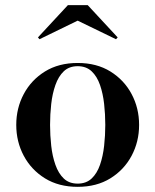

<svg xmlns="http://www.w3.org/2000/svg" viewBox="-20 -714 602 744"><path d="M281 10Q207.5 10 154.2 -23Q101 -56 72 -110.5Q43 -165 43 -230Q43 -295 72 -349.5Q101 -404 154.2 -437Q207.5 -470 281 -470Q354.5 -470 407.8 -437Q461 -404 490 -349.5Q519 -295 519 -230Q519 -165 490 -110.5Q461 -56 407.8 -23Q354.5 10 281 10ZM281 -2.5Q314 -2.5 335 -22.2Q356 -42 367.5 -75.2Q379 -108.5 383.5 -149Q388 -189.5 388 -230Q388 -271 383.5 -311.2Q379 -351.5 367.5 -384.8Q356 -418 335 -437.8Q314 -457.5 281 -457.5Q248 -457.5 227.2 -437.8Q206.5 -418 194.8 -384.8Q183 -351.5 178.5 -311.2Q174 -271 174 -230Q174 -189.5 178.5 -149Q183 -108.5 194.8 -75.2Q206.5 -42 227.2 -22.2Q248 -2.5 281 -2.5ZM133 -562 127 -569 243 -694H320L436 -569L429.5 -562L281 -634Z"/></svg>

Font: Bodoni Moda 18pt SemiBold
Style: Regular
Weight: 600
Designer: Owen Earl
Foundry: indestructible type
Version: Version 2.005